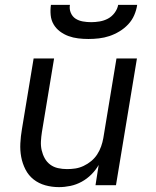

<svg xmlns="http://www.w3.org/2000/svg" viewBox="-20 -760 640 788"><path d="M222 8Q193 8 166 0.5Q139 -7 118 -23.5Q97 -40 84.5 -64.5Q72 -89 67 -116Q62 -143 63.5 -172Q65 -201 70 -230L118 -520H202L152 -218Q149 -199 148 -180Q147 -161 151 -143.5Q155 -126 163.5 -110.5Q172 -95 186 -84.5Q200 -74 218 -70Q236 -66 255 -66Q272 -66 289 -68.5Q306 -71 323 -79Q340 -87 354.5 -99Q369 -111 379 -126.5Q389 -142 395 -159Q401 -176 404 -193L458 -520H542L456 0H372L385 -83Q373 -62 355 -44Q337 -26 315 -14Q293 -2 269 3Q245 8 222 8ZM343 -600Q322 -600 301 -602.5Q280 -605 261 -612Q242 -619 226 -631Q210 -643 200 -660Q190 -677 188 -698Q186 -719 189 -740H267Q264 -723 270.5 -707.5Q277 -692 290 -683.5Q303 -675 320 -672Q337 -669 354 -669Q371 -669 389 -672Q407 -675 423 -683.5Q439 -692 450.5 -707.5Q462 -723 465 -740H543Q540 -719 531 -698Q522 -677 506 -660Q490 -643 470 -631Q450 -619 429 -612Q408 -605 386 -602.5Q364 -600 343 -600Z"/></svg>

Font: Iosevka Aile Oblique
Style: Regular
Weight: 400
Italic angle: -9°
Designer: Belleve Invis
Foundry: Belleve Invis
Version: Version 31.1.0; ttfautohint (v1.8.4)